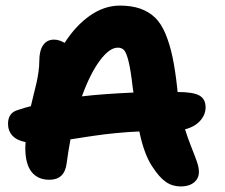

<svg xmlns="http://www.w3.org/2000/svg" viewBox="-20 -713 807 689"><path d="M628.9 -43.9Q598.6 -43.9 575 -60.3Q551.3 -76.7 525.9 -116.2Q496.6 -160.6 480 -241.2Q457.5 -240.2 436.3 -238.8Q415 -237.3 393.6 -235.1Q372.1 -232.9 357.4 -231.2Q342.8 -229.5 321 -226.3Q299.3 -223.1 290.8 -221.9Q282.2 -220.7 259.5 -217Q236.8 -213.4 232.9 -212.9Q224.1 -165.5 219.2 -127Q211.9 -67.9 157.2 -67.9Q115.7 -67.9 93.3 -96.2Q70.8 -124.5 70.8 -182.1Q70.8 -185.5 71.3 -192.6Q71.8 -199.7 71.8 -203.1Q40.5 -209 24.7 -226.1Q8.8 -243.2 8.8 -269Q8.8 -309.1 45.9 -318.8Q68.4 -326.7 90.8 -332Q94.2 -347.2 100.8 -373.8Q107.4 -400.4 111.1 -416Q114.7 -431.6 117.9 -453.6Q121.1 -475.6 121.1 -495.1Q121.1 -531.2 134.8 -551Q148.4 -570.8 173.8 -570.8Q192.4 -570.8 211.9 -559.1Q252 -621.6 303.2 -657.2Q354.5 -692.9 410.2 -692.9Q452.6 -692.9 483.6 -681.9Q514.6 -670.9 536.6 -649.7Q558.6 -628.4 574 -591.3Q589.4 -554.2 599.1 -508.1Q608.9 -461.9 616.2 -395Q616.2 -393.1 616.7 -388.9Q617.2 -384.8 617.2 -382.8Q673.8 -382.8 695.8 -370.1Q717.8 -357.4 717.8 -328.1Q717.8 -301.3 698.2 -279.5Q678.7 -257.8 644 -249Q653.3 -218.8 666.7 -185.1Q680.2 -151.4 687 -131.6Q693.8 -111.8 693.8 -96.2Q693.8 -72.3 676 -58.1Q658.2 -43.9 628.9 -43.9ZM402.8 -542Q372.6 -542 337.9 -495.1Q303.2 -448.2 273.9 -367.2Q348.1 -376 459 -380.9Q458.5 -383.8 457.5 -390.4Q456.5 -397 456.1 -399.9Q449.2 -461.4 441.4 -492.7Q433.6 -523.9 425.3 -533Q417 -542 402.8 -542Z"/></svg>

Font: Shantell Sans Irregular Bouncy
Style: Bold
Weight: 700
Designer: Stephen Nixon, Anya Danilova, Shantell Martin
Foundry: Arrow Type
Version: Version 1.006;[9816181b4]